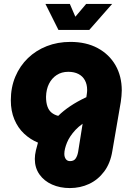

<svg xmlns="http://www.w3.org/2000/svg" viewBox="-20 -739 678 976"><path d="M335 217Q285 217 244.5 199Q204 181 180.5 147.5Q157 114 157 69Q157 49 162.5 25.5Q168 2 173 -14Q134 -30 102.5 -59.5Q71 -89 53 -132Q35 -175 35 -229Q35 -295 58 -349.5Q81 -404 122 -443.5Q163 -483 218 -504.5Q273 -526 338 -526Q418 -526 476.5 -494.5Q535 -463 567 -407.5Q599 -352 599 -279Q599 -266 597.5 -251Q596 -236 594 -221L551 29Q541 91 509.5 133Q478 175 433 196Q388 217 335 217ZM336 80Q355 80 364 67.5Q373 55 377 34L400 -110Q379 -95 364 -79Q349 -63 338 -46.5Q327 -30 320.5 -14Q314 2 310.5 16.5Q307 31 307 43Q307 59 314.5 69.5Q322 80 336 80ZM276 -150Q301 -175 336.5 -199Q372 -223 419 -245L421 -259Q422 -265 422.5 -271Q423 -277 423 -282Q423 -310 411.5 -331Q400 -352 378.5 -363Q357 -374 327 -374Q293 -374 268 -357.5Q243 -341 229 -313Q215 -285 214 -247Q214 -218 221 -198Q228 -178 242 -166.5Q256 -155 276 -150ZM277 -587 211 -719H335L363 -654L418 -719H550L434 -587Z"/></svg>

Font: MuseoModerno ExtraBold
Style: Italic
Weight: 800
Italic angle: -9°
Designer: Pablo Cosgaya, Héctor Gatti, Marcela Romero, and the Authors of The MuseoModerno Project.
Foundry: Omnibus-Type Team
Version: Version 1.003